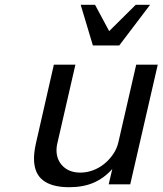

<svg xmlns="http://www.w3.org/2000/svg" viewBox="-20 -770 679 802"><path d="M122 -108Q122 -134 130 -171L205 -500H295L219 -169Q216 -156 216 -143Q216 -102 243 -75.5Q270 -49 316 -49Q342 -49 368 -58.5Q394 -68 415.5 -85.5Q437 -103 453 -126.5Q469 -150 475 -178L549 -500H639L524 0H434L449 -64Q415 -26 371.5 -7Q328 12 269 12Q197 12 159.5 -17Q122 -46 122 -108ZM478 -580H368L317 -750H377L436 -640L547 -750H607Z"/></svg>

Font: Perun
Style: Italic
Weight: 400
Italic angle: -12°
Foundry: Copyright (c) Stefan Peev, Context Ltd, 2016
Version: Version 1.027